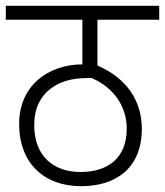

<svg xmlns="http://www.w3.org/2000/svg" viewBox="-20 -642 569 662"><path d="M529 -574V-622H0V-574H264V-420C148 -420 46 -348 46 -215C46 -79 132 0 260 0C377 0 469 -60 469 -198C469 -293 418 -372 316 -416V-574ZM258 -49C165 -49 98 -103 98 -211C98 -268 119 -309 153 -335C186 -361 228 -373 284 -373H296C375 -339 417 -272 417 -199C417 -95 350 -49 258 -49Z"/></svg>

Font: Noto Sans SemiCondensed Light
Style: Regular
Weight: 300
Width: 4
Designer: Monotype Design Team
Foundry: Monotype Imaging Inc.
Version: Version 2.013